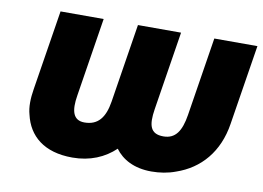

<svg xmlns="http://www.w3.org/2000/svg" viewBox="-63 -623 999 728"><g transform="rotate(10 436.5 -259.0)"><path d="M66 -220C60 -184 59 -150 67 -122C85 -43 145 10 255 10C323 10 378 -14 419 -53C446 -16 492 10 559 10C591 10 623 5 652 -6C743 -37 807 -110 824 -220L873 -528H707L659 -225C649 -163 628 -129 581 -129C530 -129 521 -162 531 -225L579 -528H413L365 -225C355 -162 329 -129 277 -129C233 -129 223 -165 233 -225L281 -528H115Z"/></g></svg>

Font: Asimov Pro
Style: UltObl
Weight: 900
Designer: Google
Version: Version 2.000980; 2014